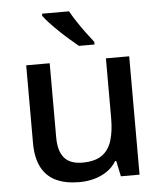

<svg xmlns="http://www.w3.org/2000/svg" viewBox="-54 -814 739 871"><g transform="rotate(-5 315.0 -378.0)"><path d="M547 -539V0H462L447 -71H442Q425 -43 398 -25Q371 -7 339 1.5Q307 10 273 10Q210 10 166.5 -10.5Q123 -31 100.5 -74.5Q78 -118 78 -186V-539H185V-202Q185 -139 211.5 -108Q238 -77 294 -77Q350 -77 382 -99Q414 -121 427.5 -163.5Q441 -206 441 -266V-539ZM293 -766Q305 -744 323 -716.5Q341 -689 360.5 -663Q380 -637 395 -618V-606H324Q307 -620 284.5 -639.5Q262 -659 239.5 -680.5Q217 -702 198.5 -722Q180 -742 170 -756V-766Z"/></g></svg>

Font: Noto Sans Devanagari Medium
Style: Regular
Weight: 500
Version: Version 2.003